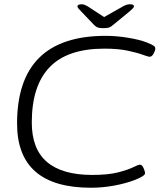

<svg xmlns="http://www.w3.org/2000/svg" viewBox="-20 -874 780 900"><path d="M406 6Q60 6 60 -295Q60 -706 475 -706Q526 -706 580.5 -697Q635 -688 668 -675Q691 -666 699.5 -660Q708 -654 708 -647Q708 -637 700 -622.5Q692 -608 682 -608Q674 -608 648.5 -617.5Q623 -627 578.5 -636.5Q534 -646 469 -646Q296 -646 212.5 -559Q129 -472 129 -300Q129 -175 200.5 -114.5Q272 -54 412 -54Q487 -54 533.5 -66Q580 -78 604 -90Q628 -102 636 -102Q646 -102 653 -86Q660 -70 660 -62Q660 -49 611 -30Q569 -14 515 -4Q461 6 406 6ZM588 -854Q608 -854 608 -845Q608 -840 602.5 -834.5Q597 -829 588 -821L510 -757Q500 -748 491 -745Q482 -742 465 -742Q447 -742 438.5 -745Q430 -748 422 -756L359 -822Q352 -829 347.5 -834.5Q343 -840 343 -844Q343 -854 364 -854Q376 -854 396 -841L468 -794L551 -841Q572 -854 588 -854Z"/></svg>

Font: Asap Expanded Expanded Light
Style: Italic
Weight: 300
Width: 7
Italic angle: -6°
Designer: Pablo Cosgaya
Foundry: Omnibus-Type
Version: Version 3.001; ttfautohint (v1.8.4.7-5d5b)